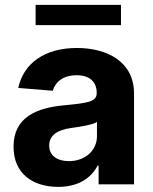

<svg xmlns="http://www.w3.org/2000/svg" viewBox="-20 -747 620 778"><path d="M215.9 10.3C296.5 10.3 348.7 -24.9 375.4 -75.6H379.6V0H523.1V-367.9C523.1 -497.9 413 -552.6 291.5 -552.6C160.9 -552.6 74.9 -490.1 54 -390.6L193.9 -379.3C204.2 -415.5 236.5 -442.1 290.8 -442.1C342.3 -442.1 371.8 -416.2 371.8 -371.4V-369.3C371.8 -334.2 334.5 -329.5 239.7 -320.3C131.7 -310.4 34.8 -274.1 34.8 -152.3C34.8 -44.4 111.9 10.3 215.9 10.3ZM470.2 -727.3H124.3V-645.2H470.2ZM259.2 -94.1C212.7 -94.1 179.3 -115.8 179.3 -157.3C179.3 -199.9 214.5 -220.9 267.8 -228.3C300.8 -233 354.8 -240.8 372.9 -252.8V-195C372.9 -137.8 325.6 -94.1 259.2 -94.1Z"/></svg>

Font: Karasuma Gothic
Style: Bold
Weight: 700
Designer: Rasmus Andersson / Ryoko Nishizuka
Foundry: Genbu
Version: Version 1.00